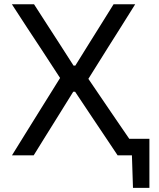

<svg xmlns="http://www.w3.org/2000/svg" viewBox="-20 -733 752 906"><path d="M36.5 0Q66.5 -48.5 97.5 -98.5Q128.5 -148.5 162.5 -203L263.5 -365L176.5 -498.5Q143 -549 109.2 -600.5Q75.5 -652 36 -713H140.5Q171.5 -665 201.2 -618.8Q231 -572.5 258 -531L327 -423.5H335.5L403 -532Q429.5 -574 458.2 -620.2Q487 -666.5 516 -713H618Q582.5 -656 550 -604.5Q517.5 -553 490 -509.5L397 -361L493.5 -219Q519 -182 542.5 -147.2Q566 -112.5 590 -78H685V153.5H607.5L602.5 0H535Q503.5 -47.5 475 -89.8Q446.5 -132 420.5 -171L334.5 -300H325.5L245 -170.5Q219 -129 193.5 -88Q168 -47 139 0Z"/></svg>

Font: Commissioner
Style: Regular
Weight: 400
Designer: Kostas Bartsokas
Foundry: Kostas Bartsokas
Version: Version 1.000; ttfautohint (v1.8.3)